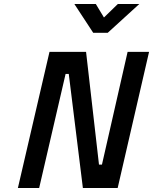

<svg xmlns="http://www.w3.org/2000/svg" viewBox="-20 -946 770 966"><path d="M354 -926H462L503 -858L573 -926H681L522 -781H449ZM229 -685H413L478 -118H493L622 -685H730L572 0H397L326 -574H310L177 0H70Z"/></svg>

Font: Cairo SemiBold
Style: Italic
Weight: 600
Italic angle: -13°
Designer: Mohamed Gaber, Accademia di Belle Arti di Urbino and others
Foundry: Kief Type Foundry, Accademia di Belle Arti di Urbino and others
Version: Version 3.011